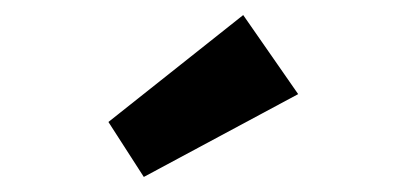

<svg xmlns="http://www.w3.org/2000/svg" viewBox="-20 -818 540 255"><path d="M171 -583 124 -656 303 -798 376 -693Z"/></svg>

Font: Lexend Tera
Style: Bold
Weight: 700
Designer: Bonnie Shaver-Troup, Thomas Jockin
Foundry: Lexend
Version: Version 1.007